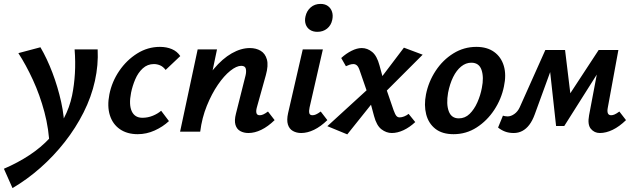

<svg xmlns="http://www.w3.org/2000/svg" viewBox="-74 -674 3250 983"><path d="M-10 289 -54 190Q18 159 77 120Q136 81 180 33.5Q224 -14 253 -68.5Q282 -123 295 -185Q306 -239 309.5 -298Q313 -357 308 -421H426Q428 -381 424.5 -341Q421 -301 412 -260Q394 -178 354 -98.5Q314 -19 257.5 53Q201 125 133 185Q65 245 -10 289ZM180 82Q177 -12 153.5 -100Q130 -188 94.5 -265Q59 -342 20 -402L133 -432Q167 -374 194.5 -301.5Q222 -229 239 -152.5Q256 -76 256 -3Z M631 13Q577 13 540 -12.5Q503 -38 488.5 -84Q474 -130 486 -191Q499 -256 536.5 -311Q574 -366 628 -400Q682 -434 745 -434Q779 -434 806 -422.5Q833 -411 849 -387L774 -316Q761 -333 745.5 -339.5Q730 -346 714 -346Q681 -346 657 -324Q633 -302 618.5 -268Q604 -234 597 -199Q585 -138 600.5 -104.5Q616 -71 655 -71Q683 -71 708.5 -81.5Q734 -92 751 -107L791 -54Q760 -25 718 -6Q676 13 631 13Z M1198 7Q1174 7 1156 -3Q1138 -13 1131.5 -35Q1125 -57 1134 -92L1183 -287Q1188 -307 1184.5 -322Q1181 -337 1161 -337Q1137 -337 1105 -311.5Q1073 -286 1041.5 -240Q1010 -194 985 -132.5Q960 -71 951 0H877Q901 -107 938 -187Q975 -267 1020 -320.5Q1065 -374 1112.5 -401Q1160 -428 1205 -428Q1237 -428 1260.5 -414Q1284 -400 1292.5 -369.5Q1301 -339 1287 -289L1241 -124Q1236 -106 1239 -95Q1242 -84 1256 -84Q1264 -84 1273.5 -88Q1283 -92 1298 -103L1332 -59Q1298 -26 1264 -9.5Q1230 7 1198 7ZM848 0 938 -421H1037L949 0Z M1468 7Q1444 7 1425.5 -3.5Q1407 -14 1400 -36.5Q1393 -59 1401 -95L1476 -421H1579L1511 -124Q1507 -106 1509.5 -95Q1512 -84 1526 -84Q1534 -84 1543.5 -88Q1553 -92 1568 -103L1602 -59Q1568 -26 1534 -9.5Q1500 7 1468 7ZM1551 -511Q1528 -511 1512.5 -521.5Q1497 -532 1491 -550Q1485 -568 1490 -590Q1496 -618 1516.5 -636Q1537 -654 1567 -654Q1590 -654 1605 -643Q1620 -632 1626 -613.5Q1632 -595 1627 -572Q1621 -544 1600.5 -527.5Q1580 -511 1551 -511Z M1932 7Q1904 7 1879 -12Q1854 -31 1841 -80L1816 -173L1769 -309Q1762 -331 1754 -338.5Q1746 -346 1735 -346Q1726 -346 1715.5 -342.5Q1705 -339 1697 -335L1673 -377Q1698 -400 1726 -414Q1754 -428 1778 -428Q1807 -428 1831.5 -408Q1856 -388 1869 -339L1894 -247L1941 -110Q1949 -88 1955.5 -80.5Q1962 -73 1972 -73Q1983 -73 1995.5 -78Q2008 -83 2018 -91L2052 -49Q2023 -22 1992 -7.5Q1961 7 1932 7ZM1704 14 1602 -28 1836 -242 1860 -181ZM1878 -182 1853 -244 1994 -430 2090 -394Z M2248 13Q2190 13 2155 -14.5Q2120 -42 2108 -88.5Q2096 -135 2107 -191Q2120 -256 2156.5 -311.5Q2193 -367 2247 -400.5Q2301 -434 2365 -434Q2420 -434 2456 -408Q2492 -382 2505.5 -336.5Q2519 -291 2506 -231Q2493 -167 2456.5 -111.5Q2420 -56 2366.5 -21.5Q2313 13 2248 13ZM2275 -68Q2307 -68 2330.5 -91Q2354 -114 2370 -150Q2386 -186 2393 -224Q2404 -278 2391.5 -315.5Q2379 -353 2339 -353Q2311 -353 2287 -333.5Q2263 -314 2246 -279.5Q2229 -245 2220 -199Q2210 -141 2223.5 -104.5Q2237 -68 2275 -68Z M2997 7Q2969 7 2951 -14.5Q2933 -36 2942 -84L2995 -364L3042 -388L2815 -29H2773L2737 -357L2765 -418H2819L2851 -154H2818L2991 -418H3092L3038 -124Q3034 -105 3038 -94.5Q3042 -84 3055 -84Q3063 -84 3072.5 -88Q3082 -92 3097 -103L3131 -59Q3097 -26 3063 -9.5Q3029 7 2997 7ZM2556 7Q2531 7 2511.5 -0.5Q2492 -8 2476 -21L2501 -82Q2506 -80 2513.5 -79Q2521 -78 2525 -78Q2542 -78 2559.5 -90.5Q2577 -103 2587 -125L2718 -418H2784L2664 -89Q2652 -56 2636 -35Q2620 -14 2600 -3.5Q2580 7 2556 7Z"/></svg>

Font: Ysabeau
Style: Bold Italic
Weight: 700
Italic angle: -12°
Designer: Christian Thalmann (Catharsis Fonts)
Version: Version 2.002